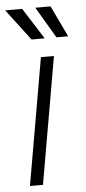

<svg xmlns="http://www.w3.org/2000/svg" viewBox="-68 -765 357 796"><g transform="rotate(-5 110.5 -367.0)"><path d="M169.9 -528.3 78.1 0H23.9L115.7 -528.3ZM138.2 -604.5 55.7 -734.4H-15.1L83.5 -604.5ZM235.8 -604.5 173.8 -734.4H110.4L187 -604.5Z"/></g></svg>

Font: Roboto Condensed Light
Style: Italic
Weight: 300
Italic angle: -12°
Designer: Christian Robertson
Foundry: Google
Version: Version 3.0; 2020